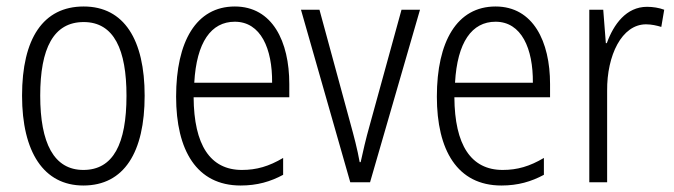

<svg xmlns="http://www.w3.org/2000/svg" viewBox="-20 -562 2079 592"><path d="M426 -267C426 -439 363 -542 238 -542C113 -542 48 -443 48 -267C48 -93 115 10 237 10C363 10 426 -93 426 -267ZM104 -267C104 -413 145 -494 238 -494C332 -494 370 -408 370 -267C370 -118 329 -38 237 -38C146 -38 104 -121 104 -267Z M704 -542C585 -542 523 -434 523 -264C523 -99 586 10 722 10C773 10 814 -2 853 -23V-75C809 -49 771 -38 726 -38C628 -38 578 -115 577 -262H872V-303C872 -434 820 -542 704 -542ZM704 -495C784 -495 820 -412 819 -307H579C586 -432 631 -495 704 -495Z M1060 0H1121L1275 -532H1218L1120 -176C1108 -134 1099 -94 1092 -62H1089C1082 -102 1071 -143 1060 -183L965 -532H908Z M1508 -542C1389 -542 1327 -434 1327 -264C1327 -99 1390 10 1526 10C1577 10 1618 -2 1657 -23V-75C1613 -49 1575 -38 1530 -38C1432 -38 1382 -115 1381 -262H1676V-303C1676 -434 1624 -542 1508 -542ZM1508 -495C1588 -495 1624 -412 1623 -307H1383C1390 -432 1435 -495 1508 -495Z M1975 -541C1911 -541 1872 -487 1851 -429H1848L1840 -532H1797V0H1852V-282C1851 -391 1897 -487 1972 -487C1989 -487 2006 -483 2019 -479L2028 -532C2012 -538 1993 -541 1975 -541Z"/></svg>

Font: Noto Sans Kannada Condensed Light
Style: Regular
Weight: 300
Width: 3
Designer: Jelle Bosma - Monotype Design Team
Foundry: Monotype Imaging Inc.
Version: Version 2.005